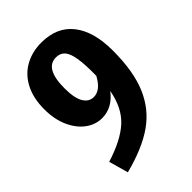

<svg xmlns="http://www.w3.org/2000/svg" viewBox="-211 -778 895 895"><g transform="rotate(-45 236.5 -330.5)"><path d="M442 -425Q442 -288 404.5 -200Q367 -112 291 -59Q215 -6 90 26L63 -70Q172 -104 227.5 -155Q283 -206 300 -300Q252 -237 184 -237Q141 -237 104 -264Q67 -291 44.5 -341Q22 -391 22 -457Q22 -530 49 -582Q76 -634 124 -660.5Q172 -687 232 -687Q335 -687 388.5 -618.5Q442 -550 442 -425ZM304 -396Q305 -471 298 -513Q291 -555 275 -572.5Q259 -590 232 -590Q158 -590 158 -460Q158 -394 176.5 -364Q195 -334 226 -334Q271 -334 304 -396Z"/></g></svg>

Font: Fira Sans Compressed SemiBold
Style: Regular
Weight: 600
Width: 1
Designer: bBox Type GmbH & Carrois Corporate GbR & Edenspiekermann AG
Foundry: bBox Type GmbH & Carrois Corporate GbR & Edenspiekermann AG
Version: Version 4.301